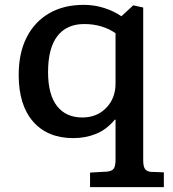

<svg xmlns="http://www.w3.org/2000/svg" viewBox="-20 -555 713 791"><path d="M351 216V156L421 152Q442 150 449 139Q456 128 456 103V-62H453Q419 -21 375.5 -3.5Q332 14 282 14Q176 14 116.5 -54Q57 -122 57 -246Q57 -337 90 -401.5Q123 -466 183 -500.5Q243 -535 325 -535Q369 -535 409.5 -522Q450 -509 480 -488L529 -533L570 -524V105Q570 133 578.5 142.5Q587 152 602 153L655 155V216ZM319 -71Q379 -71 417.5 -110.5Q456 -150 456 -211V-418Q431 -436 398 -446Q365 -456 327 -456Q255 -456 216.5 -406.5Q178 -357 178 -258Q178 -165 215 -118Q252 -71 319 -71Z"/></svg>

Font: Literata 7pt Medium
Style: Regular
Weight: 500
Designer: Latin by Veronika Burian and Jose Scaglione. Greek by Irene Vlachou. Cyrillic by Vera Evstafieva.
Foundry: TypeTogether
Version: Version 3.002